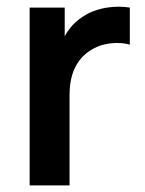

<svg xmlns="http://www.w3.org/2000/svg" viewBox="-20 -563 439 583"><path d="M70 0V-540H176.5V-408.5L163.5 -425.5Q174 -453.2 190.9 -475.3Q207.8 -497.5 230.5 -511.7Q249.8 -525.1 274 -532.7Q298.2 -540.2 323.8 -542Q349.3 -543.8 374.2 -540V-427.5Q348.6 -434.8 317.8 -431.6Q286.9 -428.5 262.3 -414.7Q237.9 -401.4 222.1 -380.7Q206.2 -359.9 198.7 -333.9Q191.2 -307.8 191.2 -274.3V0Z"/></svg>

Font: Manrope
Style: Regular
Weight: 400
Designer: Mikhail Sharanda
Foundry: Mikhail Sharanda
Version: Version 4.503